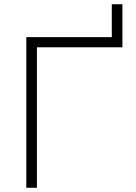

<svg xmlns="http://www.w3.org/2000/svg" viewBox="-20 -885 640 905"><path d="M104 0V-710H507V-865H557V-662H154V0Z"/></svg>

Font: Geist Mono UltraLight
Style: Regular
Weight: 200
Monospace: yes
Designer: Basement.studio, Andrés Briganti, Mateo Zaragoza
Foundry: Basement.studio, Vercel, Andrés Briganti, Guido Ferreyra, Mateo Zaragoza
Version: Version 1.400; ttfautohint (v1.8.4.7-5d5b)